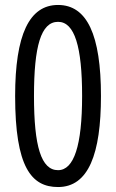

<svg xmlns="http://www.w3.org/2000/svg" viewBox="-20 -744 469 774"><path d="M387 -357C387 -603 331 -724 214 -724C98 -724 41 -604 41 -357C41 -71 106 10 214 10C337 10 387 -124 387 -357ZM117 -357C117 -557 145 -656 214 -656C281 -656 311 -555 311 -357C311 -157 278 -58 214 -58C146 -58 117 -154 117 -357Z"/></svg>

Font: Noto Sans Sinhala ExtraCondensed
Style: Regular
Weight: 400
Width: 2
Designer: Jelle Bosma - Monotype Design Team
Foundry: Monotype Imaging Inc.
Version: Version 2.006